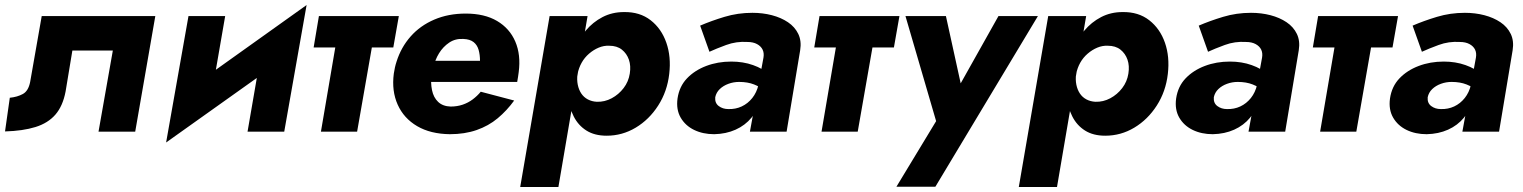

<svg xmlns="http://www.w3.org/2000/svg" viewBox="-36 -524 6062 764"><path d="M582 -460H130L84 -198Q77 -162 55 -150Q33 -138 3 -135L-16 -1Q55 -3 105 -18.5Q155 -34 184.5 -68Q214 -102 225 -160L252 -323H413L356 0H502Z M1145 -327 1184 -504 664 -133 625 43ZM860 -460H714L625 43L798 -102ZM1184 -504 1011 -359 949 0H1095Z M1233 -460 1212 -335H1529L1551 -460ZM1316 -440 1241 0H1385L1462 -440Z M1611 -198H2022Q2024 -209 2025.5 -219Q2027 -229 2028 -237Q2037 -306 2014.5 -358.5Q1992 -411 1942 -440.5Q1892 -470 1817 -470Q1748 -470 1692 -446Q1636 -422 1598 -379Q1560 -336 1542 -279Q1538 -267 1535.5 -255.5Q1533 -244 1531 -231Q1522 -162 1546.5 -107.5Q1571 -53 1624 -22Q1677 9 1754 10Q1813 10 1860.5 -6.5Q1908 -23 1944.5 -53.5Q1981 -84 2010 -124L1877 -159Q1863 -142 1845 -128.5Q1827 -115 1805 -107.5Q1783 -100 1757 -100Q1726 -101 1707.5 -118.5Q1689 -136 1683 -165.5Q1677 -195 1681 -230L1688 -254Q1695 -286 1711 -312Q1727 -338 1751.5 -354.5Q1776 -371 1808 -369Q1834 -368 1848.5 -356.5Q1863 -345 1868.5 -325.5Q1874 -306 1874 -282H1623Z M2186 220 2302 -460H2151L2034 220ZM2627 -230Q2635 -298 2615.5 -354Q2596 -410 2553 -443.5Q2510 -477 2447 -476Q2400 -476 2361.5 -456Q2323 -436 2294.5 -402Q2266 -368 2248.5 -324Q2231 -280 2225 -231Q2219 -183 2224 -139.5Q2229 -96 2247 -60.5Q2265 -25 2297.5 -4.5Q2330 16 2378 16Q2440 16 2493.5 -16Q2547 -48 2583 -104Q2619 -160 2627 -230ZM2470 -231Q2465 -199 2445.5 -173.5Q2426 -148 2398 -133Q2370 -118 2339 -119Q2319 -120 2303 -128.5Q2287 -137 2277 -152Q2267 -167 2263 -187Q2259 -207 2262 -229Q2267 -254 2278.5 -274.5Q2290 -295 2308 -310.5Q2326 -326 2346.5 -334.5Q2367 -343 2388 -342Q2419 -342 2438.5 -326.5Q2458 -311 2466.5 -286.5Q2475 -262 2470 -231Z M2810 -137Q2814 -156 2828 -169.5Q2842 -183 2862.5 -190.5Q2883 -198 2905 -198Q2939 -198 2964.5 -188Q2990 -178 3013 -159L3023 -229Q3000 -251 2960.5 -265Q2921 -279 2874 -279Q2820 -279 2774 -261.5Q2728 -244 2697.5 -212Q2667 -180 2660 -132Q2654 -88 2672.5 -56Q2691 -24 2726 -7Q2761 10 2806 10Q2853 9 2891 -8Q2929 -25 2954.5 -56Q2980 -87 2990 -129L2982 -186Q2975 -156 2957.5 -134Q2940 -112 2915.5 -100.5Q2891 -89 2862 -90Q2840 -90 2824 -102Q2808 -114 2810 -137ZM2787 -318Q2813 -330 2853.5 -345Q2894 -360 2938 -357Q2961 -357 2976.5 -348.5Q2992 -340 2998.5 -326.5Q3005 -313 3002 -295L2948 0H3094L3148 -324Q3154 -361 3140.5 -389Q3127 -417 3099.5 -435.5Q3072 -454 3035.5 -463.5Q2999 -473 2958 -473Q2900 -473 2847 -457Q2794 -441 2750 -422Z M3225 -460 3204 -335H3521L3543 -460ZM3308 -440 3233 0H3377L3454 -440Z M4094 -460H3937L3731 -93L3809 -91L3728 -460H3567L3689 -42L3531 219H3686Z M4170 220 4286 -460H4135L4018 220ZM4611 -230Q4619 -298 4599.5 -354Q4580 -410 4537 -443.5Q4494 -477 4431 -476Q4384 -476 4345.5 -456Q4307 -436 4278.5 -402Q4250 -368 4232.5 -324Q4215 -280 4209 -231Q4203 -183 4208 -139.5Q4213 -96 4231 -60.5Q4249 -25 4281.5 -4.5Q4314 16 4362 16Q4424 16 4477.5 -16Q4531 -48 4567 -104Q4603 -160 4611 -230ZM4454 -231Q4449 -199 4429.5 -173.5Q4410 -148 4382 -133Q4354 -118 4323 -119Q4303 -120 4287 -128.5Q4271 -137 4261 -152Q4251 -167 4247 -187Q4243 -207 4246 -229Q4251 -254 4262.5 -274.5Q4274 -295 4292 -310.5Q4310 -326 4330.5 -334.5Q4351 -343 4372 -342Q4403 -342 4422.5 -326.5Q4442 -311 4450.5 -286.5Q4459 -262 4454 -231Z M4794 -137Q4798 -156 4812 -169.5Q4826 -183 4846.5 -190.5Q4867 -198 4889 -198Q4923 -198 4948.5 -188Q4974 -178 4997 -159L5007 -229Q4984 -251 4944.5 -265Q4905 -279 4858 -279Q4804 -279 4758 -261.5Q4712 -244 4681.5 -212Q4651 -180 4644 -132Q4638 -88 4656.5 -56Q4675 -24 4710 -7Q4745 10 4790 10Q4837 9 4875 -8Q4913 -25 4938.5 -56Q4964 -87 4974 -129L4966 -186Q4959 -156 4941.5 -134Q4924 -112 4899.5 -100.5Q4875 -89 4846 -90Q4824 -90 4808 -102Q4792 -114 4794 -137ZM4771 -318Q4797 -330 4837.5 -345Q4878 -360 4922 -357Q4945 -357 4960.5 -348.5Q4976 -340 4982.5 -326.5Q4989 -313 4986 -295L4932 0H5078L5132 -324Q5138 -361 5124.5 -389Q5111 -417 5083.5 -435.5Q5056 -454 5019.5 -463.5Q4983 -473 4942 -473Q4884 -473 4831 -457Q4778 -441 4734 -422Z M5209 -460 5188 -335H5505L5527 -460ZM5292 -440 5217 0H5361L5438 -440Z M5645 -137Q5649 -156 5663 -169.5Q5677 -183 5697.5 -190.5Q5718 -198 5740 -198Q5774 -198 5799.5 -188Q5825 -178 5848 -159L5858 -229Q5835 -251 5795.5 -265Q5756 -279 5709 -279Q5655 -279 5609 -261.5Q5563 -244 5532.5 -212Q5502 -180 5495 -132Q5489 -88 5507.5 -56Q5526 -24 5561 -7Q5596 10 5641 10Q5688 9 5726 -8Q5764 -25 5789.5 -56Q5815 -87 5825 -129L5817 -186Q5810 -156 5792.5 -134Q5775 -112 5750.5 -100.5Q5726 -89 5697 -90Q5675 -90 5659 -102Q5643 -114 5645 -137ZM5622 -318Q5648 -330 5688.5 -345Q5729 -360 5773 -357Q5796 -357 5811.5 -348.5Q5827 -340 5833.5 -326.5Q5840 -313 5837 -295L5783 0H5929L5983 -324Q5989 -361 5975.5 -389Q5962 -417 5934.5 -435.5Q5907 -454 5870.5 -463.5Q5834 -473 5793 -473Q5735 -473 5682 -457Q5629 -441 5585 -422Z"/></svg>

Font: Jost
Style: Bold Italic
Weight: 700
Italic angle: -5°
Version: Version 3.710